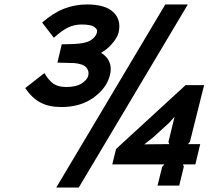

<svg xmlns="http://www.w3.org/2000/svg" viewBox="-20 -840 1005 870"><path d="M633.8 -186 747.1 -187 743.2 -196.8 771 -311 746.1 -283.2 671.9 -215.8ZM478 -499Q463.4 -440.9 404.3 -397.9Q345.2 -355 257.8 -355Q202.1 -355 163.6 -375.2Q125 -395.5 94.2 -440.9L181.2 -508.8Q202.1 -473.6 223.6 -459.7Q245.1 -445.8 279.8 -445.8Q326.2 -445.8 351.1 -462.6Q376 -479.5 379.9 -497.1Q384.8 -518.6 370.8 -534.4Q356.9 -550.3 316.9 -554.2L240.2 -556.2L259.8 -639.2Q321.8 -640.1 335 -642.1Q377 -646 396.2 -661.1Q415.5 -676.3 418.9 -691.9Q418.9 -695.3 419.7 -700Q420.4 -704.6 416.3 -709.7Q412.1 -714.8 405.5 -719.2Q398.9 -723.6 384.5 -726.3Q370.1 -729 350.1 -729Q317.4 -729 289.1 -715.6Q260.7 -702.1 224.1 -668.9L170.9 -737.8Q221.7 -781.7 270.8 -800.8Q319.8 -819.8 374 -819.8Q458.5 -819.8 494.6 -783.9Q530.8 -748 517.1 -691.9Q511.2 -668.9 488.3 -642.3Q465.3 -615.7 439.9 -602.1L439 -600.1Q464.4 -585 475.6 -559.1Q486.8 -533.2 478 -499ZM729 -819.8H831.1L336.9 9.8H234.9ZM887.2 -187 865.2 -95.2H809.1L813 -85L792 1H693.8L714.8 -84L725.1 -95.2H488.8L505.9 -165L820.8 -454.1H904.8L840.8 -198.2L832 -187Z"/></svg>

Font: Sinkin Sans 600 SemiBold Italic
Style: Regular
Weight: 600
Italic angle: -112°
Designer: Keith Bates
Foundry: K-Type
Version: Sinkin Sans (version 1.0)  by Keith Bates   •   © 2014   www